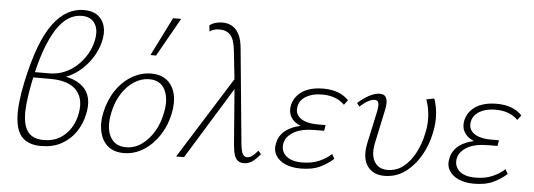

<svg xmlns="http://www.w3.org/2000/svg" viewBox="-48 -849 2761 993"><g transform="rotate(5 1332.5 -353.0)"><path d="M191 7Q129 7 95.5 -24.5Q62 -56 57 -127.5Q52 -199 77 -317Q100 -424 128.5 -499.5Q157 -575 192 -622Q227 -669 267 -691Q307 -713 351 -713Q397 -713 424 -692.5Q451 -672 460 -637.5Q469 -603 458 -558Q449 -519 426.5 -481.5Q404 -444 372 -414Q340 -384 301.5 -366.5Q263 -349 220 -349L222 -367Q327 -367 378.5 -318.5Q430 -270 409 -176Q398 -124 369 -82.5Q340 -41 295.5 -17Q251 7 191 7ZM202 -25Q250 -25 284.5 -45.5Q319 -66 340.5 -99.5Q362 -133 370 -173Q381 -228 365.5 -266Q350 -304 311 -323.5Q272 -343 212 -343H113L119 -371H200Q243 -371 279.5 -386.5Q316 -402 344.5 -428.5Q373 -455 392.5 -488Q412 -521 420 -557Q433 -614 412 -648Q391 -682 343 -682Q306 -682 273 -661Q240 -640 211.5 -595.5Q183 -551 158.5 -482Q134 -413 115 -318Q99 -238 95.5 -182.5Q92 -127 103 -92Q114 -57 138.5 -41Q163 -25 202 -25Z M620 6Q569 6 538 -20Q507 -46 496 -91Q485 -136 497 -193Q511 -259 545 -309.5Q579 -360 627 -388Q675 -416 727 -416Q777 -416 808.5 -391Q840 -366 851 -321.5Q862 -277 850 -219Q837 -156 803.5 -105Q770 -54 722.5 -24Q675 6 620 6ZM629 -25Q672 -25 709 -50.5Q746 -76 772.5 -120Q799 -164 809 -217Q825 -289 802 -337.5Q779 -386 719 -386Q679 -386 642 -362.5Q605 -339 577.5 -296.5Q550 -254 538 -195Q522 -117 547 -71Q572 -25 629 -25ZM714 -511 814 -711H856L743 -511Z M1243 4Q1226 4 1213.5 -4.5Q1201 -13 1194.5 -32.5Q1188 -52 1185 -85L1160 -404L1142 -570Q1136 -630 1115 -652Q1094 -674 1060 -674Q1042 -674 1028.5 -669.5Q1015 -665 1008 -659L1004 -690Q1015 -700 1033 -705.5Q1051 -711 1071 -711Q1098 -711 1120 -699Q1142 -687 1157 -659Q1172 -631 1176 -581L1223 -92Q1227 -56 1235 -42Q1243 -28 1257 -28Q1274 -28 1288.5 -41Q1303 -54 1313 -67L1328 -50Q1307 -24 1287.5 -10Q1268 4 1243 4ZM892 0 1165 -436 1175 -394 933 0Z M1538 6Q1492 6 1458 -9Q1424 -24 1408 -52Q1392 -80 1402 -119Q1414 -168 1464.5 -194.5Q1515 -221 1598 -221L1596 -200Q1550 -200 1516 -215Q1482 -230 1467.5 -256.5Q1453 -283 1461 -319Q1469 -349 1490 -371Q1511 -393 1544 -404.5Q1577 -416 1620 -416Q1665 -416 1698 -403Q1731 -390 1752 -367L1733 -342Q1714 -362 1685 -373.5Q1656 -385 1616 -385Q1568 -385 1535 -366Q1502 -347 1495 -314Q1489 -286 1502 -267Q1515 -248 1542 -238.5Q1569 -229 1604 -229H1648L1643 -199H1599Q1526 -199 1486.5 -176Q1447 -153 1439 -118Q1431 -78 1458.5 -52Q1486 -26 1543 -26Q1594 -26 1631.5 -42.5Q1669 -59 1695 -83L1708 -59Q1678 -32 1638.5 -13Q1599 6 1538 6Z M1973 6Q1913 6 1884 -36.5Q1855 -79 1871 -155L1908 -326Q1910 -337 1911 -349.5Q1912 -362 1908 -371.5Q1904 -381 1889 -381Q1875 -381 1856 -371Q1837 -361 1814 -340L1800 -357Q1830 -384 1859.5 -399.5Q1889 -415 1913 -415Q1935 -415 1943.5 -402.5Q1952 -390 1952 -372.5Q1952 -355 1948 -336L1911 -162Q1897 -98 1918.5 -62Q1940 -26 1986 -26Q2033 -26 2068.5 -54Q2104 -82 2129 -129Q2154 -176 2165 -231Q2176 -280 2172.5 -325.5Q2169 -371 2155 -407L2196 -415Q2210 -376 2212.5 -331.5Q2215 -287 2205 -240Q2192 -173 2159.5 -117.5Q2127 -62 2080 -28Q2033 6 1973 6Z M2438 6Q2392 6 2358 -9Q2324 -24 2308 -52Q2292 -80 2302 -119Q2314 -168 2364.5 -194.5Q2415 -221 2498 -221L2496 -200Q2450 -200 2416 -215Q2382 -230 2367.5 -256.5Q2353 -283 2361 -319Q2369 -349 2390 -371Q2411 -393 2444 -404.5Q2477 -416 2520 -416Q2565 -416 2598 -403Q2631 -390 2652 -367L2633 -342Q2614 -362 2585 -373.5Q2556 -385 2516 -385Q2468 -385 2435 -366Q2402 -347 2395 -314Q2389 -286 2402 -267Q2415 -248 2442 -238.5Q2469 -229 2504 -229H2548L2543 -199H2499Q2426 -199 2386.5 -176Q2347 -153 2339 -118Q2331 -78 2358.5 -52Q2386 -26 2443 -26Q2494 -26 2531.5 -42.5Q2569 -59 2595 -83L2608 -59Q2578 -32 2538.5 -13Q2499 6 2438 6Z"/></g></svg>

Font: Ysabeau ExtraLight
Style: Italic
Weight: 250
Italic angle: -12°
Version: Version 2.000;gftools[0.9.27.dev2+g8671c4b]